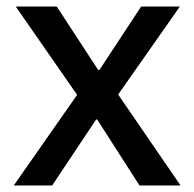

<svg xmlns="http://www.w3.org/2000/svg" viewBox="-20 -565 592 585"><path d="M139 0H22L215 -276L28 -545H153L279 -352H283L410 -545H528L340 -277L530 0H405L276 -201H273Z"/></svg>

Font: IBM Plex Sans JP Medium
Style: Regular
Weight: 500
Designer: Mike Abbink; Paul van der Laan; Pieter van Rosmalen; Wujin Sim; Yejin Wi; Jinhee Kim; Boomi Park; Yona Kim; Kichan Ma
Foundry: Sandoll Inc.
Version: Version 1.001